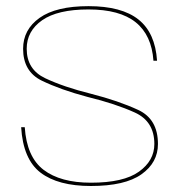

<svg xmlns="http://www.w3.org/2000/svg" viewBox="-20 -616 618 640"><path d="M283 4Q396.5 4 451.5 -35Q506.5 -74 506.5 -136Q506.5 -219 440.8 -249.5Q375 -280 283 -303.5Q192.5 -326 130.8 -355.2Q69 -384.5 69 -453.5Q69 -512.5 120.5 -548.5Q172 -584.5 275 -584.5Q379 -584.5 432.2 -541.8Q485.5 -499 491.5 -413.5H503.5Q497.5 -506.5 441.5 -551Q385.5 -595.5 275 -595.5Q167 -595.5 112 -556.5Q57 -517.5 57 -453.5Q57 -377.5 119.2 -347.2Q181.5 -317 271.5 -293Q364 -270.5 429.2 -241Q494.5 -211.5 494.5 -136Q494.5 -80.5 443.2 -43.8Q392 -7 283 -7Q181.5 -7 125.2 -50Q69 -93 62.5 -192H50.5Q57 -85 115.2 -40.5Q173.5 4 283 4Z"/></svg>

Font: Anybody SemiExpanded Thin
Style: Regular
Weight: 250
Width: 6
Version: Version 1.113;gftools[0.9.25]